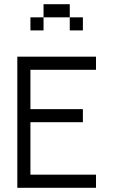

<svg xmlns="http://www.w3.org/2000/svg" viewBox="-20 -895 540 915"><path d="M437.5 0V-62.5H125Q125 -62.5 125 -312.5H375V-375H125V-562.5H437.5V-625H62.5Q62.5 -625 62.5 0ZM375 -750V-812.5H312.5V-750ZM187.5 -812.5H125V-750H187.5ZM187.5 -812.5H312.5V-875H187.5Z"/></svg>

Font: BFUnifontExMono
Style: Regular
Weight: 500
Version: Version 15.0.06